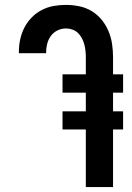

<svg xmlns="http://www.w3.org/2000/svg" viewBox="-20 -763 540 783"><path d="M330 0V-235H235V-309H330V-385H235V-460H330V-530Q330 -543 328.5 -556.5Q327 -570 323.5 -583Q320 -596 313.5 -608Q307 -620 297.5 -629Q288 -638 275 -642.5Q262 -647 249 -647Q231 -647 214.5 -639Q198 -631 187.5 -616.5Q177 -602 172.5 -584.5Q168 -567 168 -549V-546H57V-552Q57 -578 62.5 -603Q68 -628 79.5 -650.5Q91 -673 109 -691.5Q127 -710 150 -722Q173 -734 198 -738.5Q223 -743 249 -743Q276 -743 303 -737.5Q330 -732 353.5 -718Q377 -704 394.5 -682.5Q412 -661 422.5 -636Q433 -611 437 -584Q441 -557 441 -530V-460H482V-385H441V-309H482V-235H441V0Z"/></svg>

Font: Iosevka Term Curly
Style: Bold
Weight: 700
Designer: Belleve Invis
Foundry: Belleve Invis
Version: Version 32.3.0